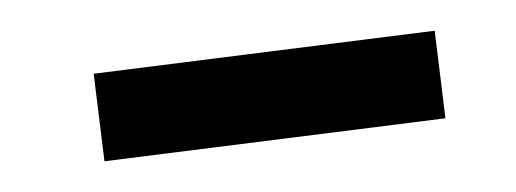

<svg xmlns="http://www.w3.org/2000/svg" viewBox="-20 -339 336 125"><path d="M41 -291 263 -319 270 -262 48 -234Z"/></svg>

Font: Piazzolla 24pt
Style: Italic
Weight: 400
Italic angle: -11.3°
Designer: Juan Pablo del Peral
Foundry: Huerta Tipografica
Version: Version 2.005